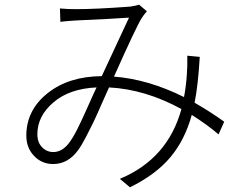

<svg xmlns="http://www.w3.org/2000/svg" viewBox="-20 -752 1040 817"><path d="M271 -140Q289 -163 308 -200.5Q327 -238 354 -299Q381 -360 391 -380Q276 -375 207.5 -316.5Q139 -258 139 -181Q139 -146 159 -125.5Q179 -105 207 -105Q242 -105 271 -140ZM934 -234 910 -180Q864 -220 796 -263Q767 -157 705 -83Q643 -9 533 45L490 9Q694 -76 752 -288Q598 -372 444 -380Q438 -368 414 -313Q390 -258 377.5 -232Q365 -206 346 -169.5Q327 -133 313 -114Q270 -54 206 -54Q158 -54 125 -88.5Q92 -123 92 -175Q92 -283 182 -355Q272 -427 413 -428Q526 -672 529 -677Q462 -672 305 -665Q303 -665 276 -663Q249 -661 237 -659L235 -716Q268 -713 303 -713Q388 -713 535 -724Q560 -728 572 -732L605 -704Q591 -688 583 -675Q561 -641 465 -426Q610 -415 763 -339Q772 -387 775 -434Q778 -470 777 -515L830 -510Q823 -389 808 -315Q879 -274 934 -234Z"/></svg>

Font: Noto Sans Korean Light
Style: Regular
Weight: 300
Designer: Ryoko NISHIZUKA  (kana & ideographs); Paul D. Hunt (Latin, Greek & Cyrillic); Wenlong ZHANG  (bopomofo); Sandoll Communi
Foundry: Adobe Systems Incorporated
Version: Version 1.000;PS 1;hotconv 1.0.78;makeotf.lib2.5.61930